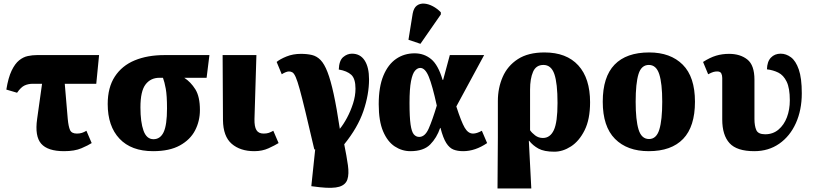

<svg xmlns="http://www.w3.org/2000/svg" viewBox="-20 -849 4620 1091"><path d="M77 -322 16 -340Q27 -408 46 -447.5Q65 -487 88.5 -506Q112 -525 138 -530.5Q164 -536 190 -536H543L527 -373H348L365 -173Q369 -130 378 -110Q387 -90 417 -90Q433 -90 445.5 -94Q458 -98 471 -106L501 -36Q481 -23 442.5 -6.5Q404 10 344 10Q251 10 214 -32.5Q177 -75 191 -173L219 -373H167Q141 -373 120 -363.5Q99 -354 77 -322Z M850 10Q726 10 659 -61Q592 -132 592 -258Q592 -352 632.5 -414Q673 -476 745.5 -506Q818 -536 915 -536H1170L1154 -407H1027Q1064 -383 1090 -341.5Q1116 -300 1116 -224Q1116 -161 1088.5 -108Q1061 -55 1002 -22.5Q943 10 850 10ZM852 -58Q891 -58 910 -98.5Q929 -139 929 -233Q929 -306 922 -344.5Q915 -383 906 -407H886Q836 -407 807 -369Q778 -331 778 -239Q778 -155 795.5 -106.5Q813 -58 852 -58Z M1425 10Q1345 10 1296.5 -32Q1248 -74 1247 -167L1245 -536H1437L1426 -173Q1425 -130 1437 -110Q1449 -90 1478 -90Q1495 -90 1507 -94Q1519 -98 1533 -106L1563 -36Q1542 -23 1506 -6.5Q1470 10 1425 10Z M1766 0Q1736 -129 1716 -212Q1696 -295 1683 -342Q1670 -389 1660.5 -410.5Q1651 -432 1642 -437.5Q1633 -443 1622 -443Q1613 -443 1601.5 -438Q1590 -433 1581 -427L1552 -497Q1571 -513 1608 -528Q1645 -543 1690 -543Q1725 -543 1752.5 -536.5Q1780 -530 1801.5 -508Q1823 -486 1841 -439.5Q1859 -393 1876 -315Q1893 -237 1911 -117Q1931 -141 1951.5 -179Q1972 -217 1986 -260.5Q2000 -304 2000 -345Q2000 -402 1976 -424Q1952 -446 1905 -454Q1907 -505 1930 -524.5Q1953 -544 1980 -544Q2027 -544 2052 -505.5Q2077 -467 2077 -398Q2077 -312 2045 -218Q2013 -124 1936 -29Q1950 40 1957 90Q1964 140 1954 170.5Q1944 201 1908 212Q1872 223 1798 215L1749 209L1771 0Z M2312 10Q2264 10 2223 -17Q2182 -44 2157 -102.5Q2132 -161 2132 -257Q2132 -355 2158.5 -419Q2185 -483 2231 -514.5Q2277 -546 2336 -546Q2390 -546 2430 -513Q2470 -480 2495 -395H2498L2536 -536H2731L2573 -244Q2601 -157 2620.5 -123.5Q2640 -90 2668 -90Q2689 -90 2718 -106L2748 -36Q2680 10 2612 10Q2580 10 2557 1Q2534 -8 2516 -36Q2498 -64 2483 -122H2481Q2462 -66 2424.5 -28Q2387 10 2312 10ZM2362 -71Q2395 -71 2416 -118.5Q2437 -166 2462 -249Q2437 -363 2416.5 -413Q2396 -463 2368 -463Q2352 -463 2338 -447Q2324 -431 2315.5 -388Q2307 -345 2307 -264Q2307 -183 2313 -141.5Q2319 -100 2331.5 -85.5Q2344 -71 2362 -71ZM2369 -600 2301 -623 2325 -772Q2331 -804 2348.5 -817Q2366 -830 2390 -828.5Q2414 -827 2439.5 -813.5Q2465 -800 2485 -779V-767Z M2807 222 2809 -68V-275Q2809 -349 2836.5 -412Q2864 -475 2922.5 -513Q2981 -551 3074 -551Q3199 -551 3266 -477.5Q3333 -404 3333 -268Q3333 -171 3302 -109Q3271 -47 3224.5 -17Q3178 13 3130 13Q3072 13 3040 -4.5Q3008 -22 2987 -49H2985L2999 222ZM3065 -65Q3106 -65 3127 -109.5Q3148 -154 3148 -264Q3148 -376 3130 -428Q3112 -480 3068 -480Q3026 -480 3009 -441Q2992 -402 2992 -340V-109Q3002 -94 3021 -79.5Q3040 -65 3065 -65Z M3666 10Q3544 10 3474.5 -60Q3405 -130 3405 -271Q3405 -412 3472 -481.5Q3539 -551 3669 -551Q3790 -551 3859.5 -481.5Q3929 -412 3929 -271Q3929 -130 3862 -60Q3795 10 3666 10ZM3668 -59Q3710 -59 3726.5 -113Q3743 -167 3743 -271Q3743 -375 3726 -427.5Q3709 -480 3667 -480Q3624 -480 3608 -427.5Q3592 -375 3592 -271Q3592 -167 3608.5 -113Q3625 -59 3668 -59Z M4266 10Q4167 10 4125.5 -35.5Q4084 -81 4084 -170V-406Q4084 -421 4078.5 -432Q4073 -443 4055 -443Q4044 -443 4033.5 -440Q4023 -437 4004 -427L3975 -497Q4014 -522 4048.5 -532.5Q4083 -543 4123 -543Q4186 -543 4226.5 -511Q4267 -479 4267 -396V-173Q4267 -134 4277.5 -110Q4288 -86 4328 -86Q4372 -86 4403.5 -112.5Q4435 -139 4451.5 -182.5Q4468 -226 4468 -279Q4468 -348 4450 -385Q4432 -422 4402.5 -436.5Q4373 -451 4338 -455Q4339 -499 4360.5 -521.5Q4382 -544 4416 -544Q4447 -544 4474.5 -523.5Q4502 -503 4519 -454Q4536 -405 4536 -319Q4536 -224 4502.5 -149.5Q4469 -75 4408 -32.5Q4347 10 4266 10Z"/></svg>

Font: Noto Serif SemiCondensed Black
Style: Regular
Weight: 900
Width: 4
Designer: Monotype Design Team
Foundry: Monotype Imaging Inc.
Version: Version 2.014; ttfautohint (v1.8.4.7-5d5b)